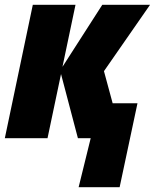

<svg xmlns="http://www.w3.org/2000/svg" viewBox="-23 -573 642 796"><path d="M473 203 547 -145H444L408 -278L599 -553H401L236 -296L290 -553H113L-3 0H174L230 -266L300 0H353L303 203Z"/></svg>

Font: Noto Sans Display SemiCondensed Black
Style: Italic
Weight: 900
Width: 4
Designer: Monotype Design team
Foundry: Monotype Imaging Inc.
Version: 1.000